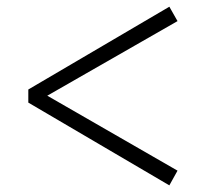

<svg xmlns="http://www.w3.org/2000/svg" viewBox="-20 -646 615 573"><path d="M64.5 -339.8V-378.9L485.4 -626L509.8 -583L121.1 -360.4L509.8 -136.7L485.4 -92.8Z"/></svg>

Font: GenEi Koburi Mincho v6
Style: Regular
Weight: 400
Designer: o_tamon (Modified)
Foundry: o_tamon / Adobe Systems Incorporated
Version: Version 6.1